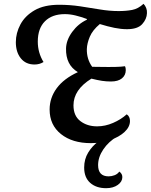

<svg xmlns="http://www.w3.org/2000/svg" viewBox="-20 -728 790 1006"><path d="M161 -390Q115 -390 89 -422.5Q63 -455 63 -507Q63 -555 87 -600Q111 -645 161 -674Q211 -703 290 -703Q346 -703 399.5 -695Q453 -687 503.5 -678.5Q554 -670 602 -670Q641 -670 672.5 -676Q704 -682 732 -708Q741 -699 746 -686Q751 -673 750 -659Q749 -628 725 -601.5Q701 -575 645 -575Q615 -575 580 -582Q545 -589 503 -602Q465 -570 450.5 -535.5Q436 -501 435 -471Q434 -418 463 -378Q475 -378 502.5 -377.5Q530 -377 549 -377Q563 -377 588.5 -377.5Q614 -378 635 -381Q639 -373 639 -361Q639 -334 619 -317.5Q599 -301 561 -301Q537 -301 514 -304.5Q491 -308 459 -316Q365 -258 365 -176Q365 -121 401 -93.5Q437 -66 489 -66Q531 -66 572.5 -84Q614 -102 644 -129Q661 -118 661 -94Q661 -63 632.5 -36.5Q604 -10 557 6Q510 22 456 22Q359 22 299.5 -25.5Q240 -73 240 -154Q240 -215 277 -265.5Q314 -316 388 -350Q324 -388 326 -474Q327 -518 358.5 -561Q390 -604 436 -625L434 -629Q404 -640 375.5 -647Q347 -654 320 -654Q253 -654 215.5 -616.5Q178 -579 178 -510Q178 -452 208 -403Q187 -390 161 -390ZM536 258Q484 258 452.5 230Q421 202 421 150Q421 106 442 71.5Q463 37 495 13.5Q527 -10 559 -22L593 -18V-12Q549 14 521.5 54.5Q494 95 494 137Q494 196 549 196Q565 196 580.5 190Q596 184 605 171Q621 182 621 200Q621 224 597 241Q573 258 536 258Z"/></svg>

Font: Sansita Swashed
Style: Regular
Weight: 400
Designer: Pablo Cosgaya
Foundry: Omnibus-Type
Version: Version 1.003; ttfautohint (v1.8.3)